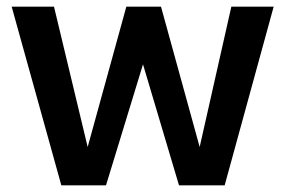

<svg xmlns="http://www.w3.org/2000/svg" viewBox="-20 -556 856 576"><path d="M15 -536H142L243 -115L359 -536H463L579 -115L674 -536H801L654 0H517L409 -363L298 0H164Z"/></svg>

Font: Exo SemiBold
Style: Regular
Weight: 600
Designer: Natanael Gama
Foundry: Natanael Gama
Version: Version 1.500